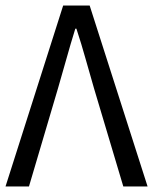

<svg xmlns="http://www.w3.org/2000/svg" viewBox="-20 -676 555 696"><path d="M0 0 209 -656H305L515 0H427L321 -355Q304 -413 290 -463.5Q276 -514 257 -572H253Q235 -514 221 -463.5Q207 -413 190 -355L85 0Z"/></svg>

Font: CV Source Sans
Style: Regular
Weight: 400
Designer: Paul D. Hunt
Foundry: Adobe Systems Incorporated
Version: Version 3.001